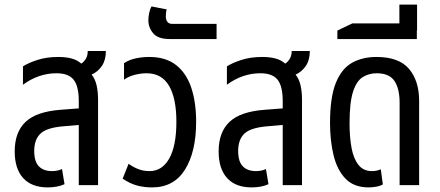

<svg xmlns="http://www.w3.org/2000/svg" viewBox="-20 -806 1914 836"><path d="M188 10Q118 10 81 -30.5Q44 -71 44 -147Q44 -230 91 -275Q138 -320 244 -328L323 -334V-366Q323 -431 300.5 -459Q278 -487 226 -487Q186 -487 149 -474Q112 -461 80 -437V-517Q103 -532 143 -545Q183 -558 234 -558Q266 -558 291 -551.5Q316 -545 334 -529Q346 -537 354 -550.5Q362 -564 362 -584H441Q441 -545 424 -519.5Q407 -494 379 -481Q394 -463 400.5 -435Q407 -407 407 -371V0H323V-262L255 -256Q183 -250 156 -224Q129 -198 129 -149Q129 -102 149.5 -81.5Q170 -61 206 -61Q231 -61 250 -70L261 -4Q246 3 227 6.5Q208 10 188 10Z M642 10Q608 10 577.5 2Q547 -6 514 -28L540 -93Q557 -80 580 -70.5Q603 -61 631 -61Q686 -61 717 -116Q748 -171 748 -276Q748 -378 716 -432.5Q684 -487 618 -487Q593 -487 566 -480Q539 -473 520 -459V-531Q543 -546 571.5 -552Q600 -558 630 -558Q702 -558 747 -522.5Q792 -487 813 -423.5Q834 -360 834 -276Q834 -145 785.5 -67.5Q737 10 642 10Z M719 -636Q668 -636 647 -661Q626 -686 626 -718Q626 -732 629.5 -749.5Q633 -767 640 -778L706 -765Q702 -753 702 -734Q702 -721 708.5 -711.5Q715 -702 730 -702H923V-636Z M1076 10Q1006 10 969 -30.5Q932 -71 932 -147Q932 -230 979 -275Q1026 -320 1132 -328L1211 -334V-366Q1211 -431 1188.5 -459Q1166 -487 1114 -487Q1074 -487 1037 -474Q1000 -461 968 -437V-517Q991 -532 1031 -545Q1071 -558 1122 -558Q1154 -558 1179 -551.5Q1204 -545 1222 -529Q1234 -537 1242 -550.5Q1250 -564 1250 -584H1329Q1329 -545 1312 -519.5Q1295 -494 1267 -481Q1282 -463 1288.5 -435Q1295 -407 1295 -371V0H1211V-262L1143 -256Q1071 -250 1044 -224Q1017 -198 1017 -149Q1017 -102 1037.5 -81.5Q1058 -61 1094 -61Q1119 -61 1138 -70L1149 -4Q1134 3 1115 6.5Q1096 10 1076 10Z M1585 10Q1521 10 1484.5 -28Q1448 -66 1432.5 -129.5Q1417 -193 1417 -270Q1417 -383 1442.5 -445.5Q1468 -508 1513.5 -533Q1559 -558 1619 -558Q1717 -558 1761 -506Q1805 -454 1805 -366V0H1720V-358Q1720 -420 1697.5 -453.5Q1675 -487 1620 -487Q1586 -487 1559 -470Q1532 -453 1517 -406Q1502 -359 1502 -269Q1502 -210 1510.5 -163Q1519 -116 1540.5 -88.5Q1562 -61 1599 -61Q1621 -61 1638 -69L1647 -3Q1635 4 1617.5 7Q1600 10 1585 10Z M1449 -636V-673L1514 -704H1719V-786H1796V-673H1795V-636Z"/></svg>

Font: Noto Sans Thai Cond
Style: Regular
Weight: 400
Width: 3
Designer: Monotype Design Team
Foundry: Monotype Imaging Inc.
Version: Version 2.002; ttfautohint (v1.8.4.7-5d5b)